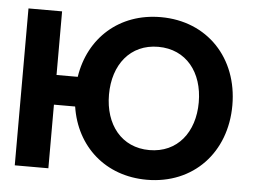

<svg xmlns="http://www.w3.org/2000/svg" viewBox="-52 -802 1160 881"><g transform="rotate(5 527.5 -361.5)"><path d="M200.2 -429.7V-722.7H45.4V0H200.2V-293H297.9C325.7 -111.3 463.4 13.2 654.3 13.2C868.7 13.2 1016.1 -143.6 1016.1 -361.3C1016.1 -579.1 868.7 -735.8 654.3 -735.8C463.4 -735.8 325.7 -611.3 297.9 -429.7ZM447.8 -361.3C447.8 -499.5 525.9 -599.1 654.3 -599.1C783.2 -599.1 861.3 -499.5 861.3 -361.3C861.3 -223.1 783.2 -123.5 654.3 -123.5C525.9 -123.5 447.8 -223.1 447.8 -361.3Z"/></g></svg>

Font: Giphurs ExtraBold
Style: Regular
Weight: 800
Version: Version 1.000